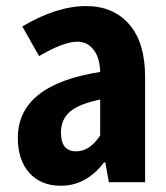

<svg xmlns="http://www.w3.org/2000/svg" viewBox="-20 -594 540 626"><path d="M178.7 11.7Q113.3 11.7 75.7 -30.3Q38.1 -72.3 38.1 -144.5Q38.1 -317.4 306.6 -359.4Q305.7 -404.3 285.6 -431.2Q265.6 -458 232.4 -458Q187.5 -458 107.4 -411.1L52.7 -507.8Q165 -574.2 260.7 -574.2Q349.6 -574.2 401.4 -514.6Q453.1 -455.1 453.1 -342.8V0H335L323.2 -64.5H319.3Q260.7 11.7 178.7 11.7ZM228.5 -100.6Q272.5 -100.6 306.6 -152.3V-269.5Q236.3 -254.9 207.5 -229.5Q178.7 -204.1 178.7 -161.1Q178.7 -100.6 228.5 -100.6Z"/></svg>

Font: GenEi Gothic M Regular
Style: Bold
Weight: 700
Designer: o_tamon (Modified); [Source Han Sans]
Ryoko NISHIZUKA  (kana & ideographs); Paul D. Hunt (Latin, Greek & Cyrillic); Wenl
Version: Version 1.1a;Original Version 1.004